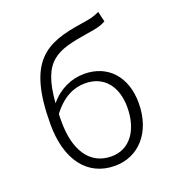

<svg xmlns="http://www.w3.org/2000/svg" viewBox="-152 -970 1005 1104"><g transform="rotate(-20 350.0 -418.5)"><path d="M375 -544C298 -544 220 -510 164 -441C183 -698 278 -724 469 -755C519 -763 556 -768 589 -788L574 -851C538 -834 522 -830 456 -820C234 -786 95 -725 95 -337C95 -121 194 14 364 14C507 14 614 -99 614 -280C614 -441 520 -544 375 -544ZM363 -44C227 -44 160 -161 160 -327C160 -344 160 -361 161 -377C228 -466 299 -491 362 -491C480 -491 544 -403 544 -280C544 -140 476 -44 363 -44Z"/></g></svg>

Font: Kawkab Mono Light
Style: Regular
Weight: 300
Monospace: yes
Designer: Abdullah Arif
Foundry: Abdullah Arif
Version: Version 1.000;PS 000.500;hotconv 1.0.88;makeotf.lib2.5.64775